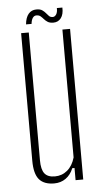

<svg xmlns="http://www.w3.org/2000/svg" viewBox="-51 -722 412 762"><g transform="rotate(-5 154.5 -341.0)"><path d="M134 5.5Q93.5 5.5 74.2 -17.2Q55 -40 55 -92V-600H85.5V-91Q85.5 -54 98.2 -38Q111 -22 139 -22Q167.5 -22 188.8 -39.8Q210 -57.5 219.5 -90.5V-600H250V0H219.5V-48.5H210.5Q200 -22.5 180.2 -8.5Q160.5 5.5 134 5.5ZM205 -687H227Q228 -660 216.8 -645.2Q205.5 -630.5 186.5 -630.5Q172 -630.5 163.8 -635.8Q155.5 -641 149.8 -647.8Q144 -654.5 137.8 -659.8Q131.5 -665 121.5 -665Q112.5 -665 106.8 -656.8Q101 -648.5 99.5 -633H77.5Q80 -660 91.8 -674.2Q103.5 -688.5 123.5 -688.5Q138.5 -688.5 146.5 -683Q154.5 -677.5 160 -670.8Q165.5 -664 171 -658.5Q176.5 -653 186 -653Q194 -653 199.8 -661.8Q205.5 -670.5 205 -687Z"/></g></svg>

Font: Big Shoulders Display ExtraLight
Style: Regular
Weight: 250
Designer: Patric King
Foundry: XO Type Co
Version: Version 2.002